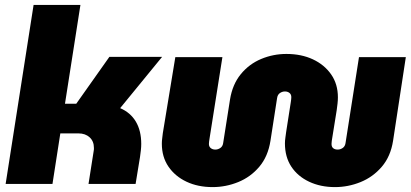

<svg xmlns="http://www.w3.org/2000/svg" viewBox="-20 -750 1676 783"><path d="M3 0 117 -730H308L245 -327H291L426 -518H641L470 -309Q512 -291 534 -254Q556 -217 556 -163Q556 -151 554.5 -137.5Q553 -124 551 -110L533 0H341L362 -134Q363 -138 363 -141Q363 -144 363 -147Q363 -174 345.5 -190Q328 -206 300 -206H226L194 0Z M847 13Q787 13 740.5 -9Q694 -31 667 -70.5Q640 -110 640 -164Q640 -175 641.5 -186Q643 -197 644 -207L695 -517H887L835 -188Q832 -170 832 -163Q832 -152 839.5 -146Q847 -140 858 -140Q869 -140 878.5 -146.5Q888 -153 890 -166L918 -344Q928 -406 962 -447.5Q996 -489 1045 -509.5Q1094 -530 1148 -530Q1209 -530 1256 -508Q1303 -486 1330.5 -446.5Q1358 -407 1358 -353Q1358 -341 1356.5 -327.5Q1355 -314 1353 -300L1335 -188Q1334 -183 1333 -175.5Q1332 -168 1332 -163Q1332 -151 1339 -145.5Q1346 -140 1357 -140Q1368 -140 1377.5 -146.5Q1387 -153 1389 -166L1444 -517H1635L1583 -176Q1573 -112 1537 -70Q1501 -28 1450.5 -7.5Q1400 13 1346 13Q1287 13 1240.5 -9Q1194 -31 1168 -70.5Q1142 -110 1142 -165Q1142 -177 1144 -190Q1146 -203 1147 -212L1166 -334Q1167 -340 1167.5 -345.5Q1168 -351 1168 -354Q1168 -365 1160.5 -371Q1153 -377 1142 -377Q1131 -377 1121.5 -370.5Q1112 -364 1110 -350L1083 -176Q1073 -112 1037.5 -70Q1002 -28 951.5 -7.5Q901 13 847 13Z"/></svg>

Font: MuseoModerno Thin Black
Style: Italic
Weight: 900
Italic angle: -9°
Version: Version 1.003